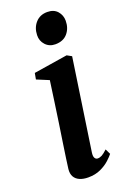

<svg xmlns="http://www.w3.org/2000/svg" viewBox="-150 -818 589 880"><g transform="rotate(-20 144.5 -377.5)"><path d="M121 10.5Q97.5 10.5 80 3Q62.5 -4.5 54 -19.5Q45.5 -34.5 48 -57Q50 -74 54.5 -105Q59 -136 65.2 -177.8Q71.5 -219.5 78.8 -267.8Q86 -316 93.2 -367.5Q100.5 -419 107.5 -469L48.5 -493.5L54 -523.5L218.5 -549.5L241 -537L175 -91Q172.5 -73 177.5 -64.8Q182.5 -56.5 191.5 -56.5Q202 -56.5 212.5 -62.2Q223 -68 239 -83L251.5 -57Q243.5 -46.5 226.2 -30.5Q209 -14.5 182.5 -2Q156 10.5 121 10.5ZM188 -614.5Q159 -614.5 140.5 -634.5Q122 -654.5 123 -682.5Q124 -718.5 145.5 -742.5Q167 -766.5 202.5 -766.5Q234.5 -766.5 251.8 -746.8Q269 -727 269 -700.5Q269 -664 248 -639.2Q227 -614.5 188 -614.5Z"/></g></svg>

Font: Merriweather 60pt SemiBold
Style: Italic
Weight: 600
Italic angle: -7.8°
Version: Version 2.101